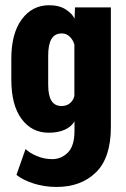

<svg xmlns="http://www.w3.org/2000/svg" viewBox="-20 -513 487 745"><path d="M43.9 165.5Q68.4 185.5 110.4 199Q152.3 212.4 199.7 212.4Q294.4 212.4 352.3 155.8Q410.2 99.1 410.2 -20V-484.4H271L269.5 -442.4H268.1Q260.3 -460 235.1 -476.3Q210 -492.7 170.4 -492.7Q105 -492.7 64.5 -438Q23.9 -383.3 23.9 -284.7V-204.6Q23.9 -105 63.7 -51.5Q103.5 2 168.9 2Q204.6 2 230.5 -9.3Q256.3 -20.5 269 -42V-4.9Q269 53.2 243.4 78.9Q217.8 104.5 182.6 104.5Q151.9 104.5 123.8 92.8Q95.7 81.1 79.1 65.4ZM167 -183.6V-297.4Q167 -340.3 179.7 -361.8Q192.4 -383.3 219.7 -383.3Q238.3 -383.3 251.2 -370.1Q264.2 -356.9 268.6 -339.8V-141.6Q265.6 -125 252.4 -113.3Q239.3 -101.6 218.8 -101.6Q192.4 -101.6 179.7 -122.1Q167 -142.6 167 -183.6Z"/></svg>

Font: Roboto Flex
Style: wght 700 wdth 25 opsz 34 GRAD 0.00 slnt 0.00 XTRA 468 XOPQ 96 YOPQ 79 YTLC 514 YTUC 712 YTAS 750 YTDE -203.00 YTFI 738
Weight: 700
Width: 1
Designer: Berlow after Robertson
Foundry: Google
Version: Version 3.100